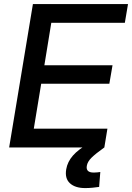

<svg xmlns="http://www.w3.org/2000/svg" viewBox="-20 -748 669 974"><path d="M26.4 0 147 -727.5H629.4L613.3 -632.3H240.2L205.1 -417H550.8L534.7 -323.2H189L151.4 -95.2H524.9L509.3 0ZM412.1 206.1Q361.3 206.1 334.7 181.6Q308.1 157.2 315.9 110.8Q322.3 72.8 350.1 41Q377.9 9.3 432.6 -21.5L509.3 0Q464.8 31.7 444.3 52Q423.8 72.3 420.4 93.3Q417.5 109.9 426 118.7Q434.6 127.4 455.6 127.4Q463.9 127.4 472.9 126.5Q481.9 125.5 488.8 124.5L482.9 200.2Q467.8 202.6 449.2 204.3Q430.7 206.1 412.1 206.1Z"/></svg>

Font: Inter 28pt Medium
Style: Italic
Weight: 500
Italic angle: -9.3988°
Designer: Rasmus Andersson
Foundry: rsms
Version: Version 4.001;git-66647c0bb